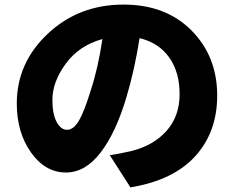

<svg xmlns="http://www.w3.org/2000/svg" viewBox="-20 -773 1040 843"><path d="M378.9 -377.9Q410.2 -471.7 429.7 -601.6Q327.1 -573.2 268.6 -493.2Q210 -413.1 210 -334Q210 -272.5 228.5 -237.8Q247.1 -203.1 274.4 -203.1Q303.7 -203.1 327.6 -245.1Q351.6 -287.1 378.9 -377.9ZM552.7 49.8 461.9 -91.8Q500 -96.7 558.6 -110.4Q655.3 -134.8 711.9 -199.2Q768.6 -263.7 768.6 -359.4Q768.6 -456.1 723.1 -520.5Q677.7 -585 592.8 -605.5Q570.3 -462.9 535.2 -346.7Q489.3 -191.4 421.9 -103.5Q354.5 -15.6 269.5 -15.6Q178.7 -15.6 116.2 -103.5Q53.7 -191.4 53.7 -318.4Q53.7 -497.1 189.9 -625Q326.2 -752.9 522.5 -752.9Q708 -752.9 820.8 -639.2Q933.6 -525.4 933.6 -353.5Q933.6 -193.4 837.4 -87.4Q741.2 18.6 552.7 49.8Z"/></svg>

Font: Gen Shin Gothic Heavy
Style: Bold
Weight: 900
Designer: [Source Han Sans]
Ryoko NISHIZUKA  (kana & ideographs); Paul D. Hunt (Latin, Greek & Cyrillic); Wenlong ZHANG  (bopomofo
Version: Version 1.002.20150607